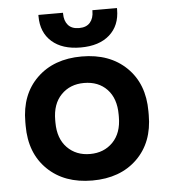

<svg xmlns="http://www.w3.org/2000/svg" viewBox="-52 -747 715 808"><g transform="rotate(-5 306.0 -343.0)"><path d="M46 -240V-256Q46 -372 117 -441Q188 -510 306 -510Q424 -510 495 -441Q566 -372 566 -256V-240Q566 -124 495 -55Q424 14 306 14Q188 14 117 -55Q46 -124 46 -240ZM440 -243V-253Q440 -321 403.5 -359.5Q367 -398 306 -398Q247 -398 209.5 -359.5Q172 -321 172 -253V-243Q172 -175 209.5 -136.5Q247 -98 306 -98Q365 -98 402.5 -136.5Q440 -175 440 -243ZM140 -694V-700H244V-696Q244 -666 259.5 -648Q275 -630 306 -630Q337 -630 352.5 -648Q368 -666 368 -696V-700H472V-694Q472 -626 428 -587Q384 -548 306 -548Q228 -548 184 -587Q140 -626 140 -694Z"/></g></svg>

Font: Rootstock Sans Headline
Style: Bold
Weight: 700
Designer: Florian Karsten
Foundry: Florian Karsten
Version: Version 2.000;FEAKit 1.0